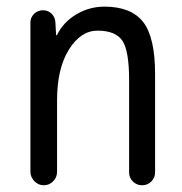

<svg xmlns="http://www.w3.org/2000/svg" viewBox="-20 -550 540 570"><path d="M70.3 -40V-483.4Q70.3 -498 81.1 -508.8Q91.8 -519.5 107.4 -519.5Q123 -519.5 133.3 -509.3Q143.6 -499 144.5 -483.4L146.5 -446.3Q146.5 -445.3 147.5 -445.3Q149.4 -445.3 149.4 -446.3Q168 -484.4 206.5 -507.3Q245.1 -530.3 290 -530.3Q369.1 -530.3 404.8 -484.9Q440.4 -439.5 440.4 -330.1V-38.1Q440.4 -22.5 429.2 -11.2Q418 0 401.9 0Q385.7 0 374.5 -11.2Q363.3 -22.5 363.3 -38.1V-311.5Q363.3 -399.4 343.3 -429.2Q323.2 -459 269.5 -459Q219.7 -459 184.6 -402.8Q149.4 -346.7 149.4 -252V-40Q149.4 -23.4 137.7 -11.7Q126 0 109.9 0Q93.8 0 82 -12.2Q70.3 -24.4 70.3 -40Z"/></svg>

Font: Rounded-X Mgen+ 1m regular
Style: Regular
Weight: 400
Designer: [Source Han Sans]
Ryoko NISHIZUKA  (kana & ideographs); Paul D. Hunt (Latin, Greek & Cyrillic); Wenlong ZHANG  (bopomofo
Version: Version 1.059.20150602